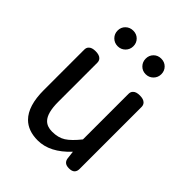

<svg xmlns="http://www.w3.org/2000/svg" viewBox="-218 -869 1043 1043"><g transform="rotate(45 303.0 -347.5)"><path d="M428.7 -44.9Q342.8 46.9 250 46.9Q175.8 46.9 133.8 4.9Q80.1 -48.8 80.1 -169.9V-480.5Q80.1 -497.1 89.8 -505.9Q101.6 -518.6 129.9 -518.6Q158.2 -518.6 170.9 -505.9Q180.7 -496.1 180.7 -480.5V-180.7Q180.7 -94.7 211.9 -63.5Q233.4 -42 271.5 -42Q318.4 -42 349.6 -62Q380.9 -82 419.9 -130.9V-480.5Q419.9 -497.1 429.7 -505.9Q441.4 -518.6 469.7 -518.6Q498 -518.6 510.7 -505.9Q520.5 -496.1 520.5 -480.5V-3.9Q520.5 13.7 510.3 23.9Q500 34.2 477.5 34.2Q455.1 34.2 444.8 23.9Q434.6 13.7 433.6 -3.9ZM134.8 -682.6Q134.8 -708 152.3 -725.1Q169.9 -742.2 195.8 -742.2Q221.7 -742.2 238.8 -725.1Q255.9 -708 255.9 -682.6Q255.9 -657.2 238.3 -639.6Q220.7 -622.1 195.3 -622.1Q169.9 -622.1 152.3 -639.6Q134.8 -657.2 134.8 -682.6ZM410.2 -622.1Q384.8 -622.1 367.7 -639.6Q350.6 -657.2 350.6 -682.6Q350.6 -708 367.7 -725.1Q384.8 -742.2 410.6 -742.2Q436.5 -742.2 453.6 -725.1Q470.7 -708 470.7 -682.6Q470.7 -657.2 453.1 -639.6Q435.5 -622.1 410.2 -622.1Z"/></g></svg>

Font: TaiwanPearl
Style: Regular
Weight: 400
Version: Version 2.102